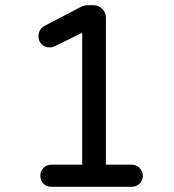

<svg xmlns="http://www.w3.org/2000/svg" viewBox="-20 -718 668 738"><path d="M177 0Q159 0 147 -12Q135 -24 135 -42Q135 -60 147 -72.5Q159 -85 177 -85H296V-592L194 -542Q189 -540 184 -538Q179 -536 171 -536Q152 -536 140 -548Q128 -560 128 -579Q128 -607 154 -620L290 -691Q304 -698 318 -698H339Q359 -698 373 -684Q387 -670 387 -650V-85H486Q504 -85 516.5 -72.5Q529 -60 529 -42Q529 -24 516.5 -12Q504 0 486 0Z"/></svg>

Font: Varela Round
Style: Regular
Weight: 400
Designer: Joe Prince, Avraham Cornfeld
Foundry: Joe Prince, Avraham Cornfeld
Version: Version 3.010; ttfautohint (v1.8.4.7-5d5b)